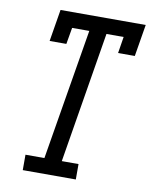

<svg xmlns="http://www.w3.org/2000/svg" viewBox="-83 -797 675 859"><g transform="rotate(10 254.5 -367.5)"><path d="M80 0V-70H166L265 -665H187L174 -590H98L122 -735H509L485 -590H409L421 -665H343L245 -70H321V0Z"/></g></svg>

Font: Iosevka Curly Slab Oblique
Style: Regular
Weight: 400
Italic angle: -9°
Monospace: yes
Designer: Belleve Invis
Foundry: Belleve Invis
Version: Version 11.1.0; ttfautohint (v1.8.3)